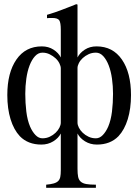

<svg xmlns="http://www.w3.org/2000/svg" viewBox="-20 -682 662 919"><path d="M351 -407Q362 -429 386 -444.5Q410 -460 442 -460Q520 -460 563.5 -397Q607 -334 607 -227Q607 -162 591.5 -111.5Q576 -61 547 -30Q508 10 444 10Q412 10 387 -5.5Q362 -21 351 -43V126Q351 150 354 164.5Q357 179 366.5 187.5Q376 196 393.5 199Q411 202 439 202V217H201V202Q223 200 237 196Q251 192 258.5 184.5Q266 177 268.5 165Q271 153 271 133V-43Q260 -21 235 -5.5Q210 10 178 10Q114 10 75 -30Q46 -61 30.5 -111.5Q15 -162 15 -227Q15 -334 58.5 -397Q102 -460 180 -460Q212 -460 236 -444.5Q260 -429 271 -407V-539Q271 -574 263.5 -585Q256 -596 230 -596Q223 -596 217.5 -596Q212 -596 205 -595V-611Q226 -617 243 -623Q260 -629 276 -635Q292 -641 308.5 -647.5Q325 -654 345 -662L351 -660ZM351 -95Q351 -84 357.5 -71Q364 -58 376 -46.5Q388 -35 404 -27.5Q420 -20 439 -20Q457 -20 472 -35.5Q487 -51 498 -76Q511 -107 516 -148Q521 -189 521 -233Q521 -270 516 -305.5Q511 -341 500.5 -368.5Q490 -396 474.5 -413Q459 -430 439 -430Q420 -430 404 -422.5Q388 -415 376 -404Q364 -393 357.5 -380Q351 -367 351 -357ZM271 -355Q271 -365 264.5 -378.5Q258 -392 246 -403Q234 -414 218 -422Q202 -430 183 -430Q163 -430 147.5 -413Q132 -396 121.5 -368.5Q111 -341 106 -305.5Q101 -270 101 -233Q101 -189 106 -148Q111 -107 124 -76Q135 -51 150 -35.5Q165 -20 183 -20Q202 -20 218 -27.5Q234 -35 246 -46.5Q258 -58 264.5 -71Q271 -84 271 -95Z"/></svg>

Font: STIXGeneralUnicodeRegular
Style: Regular
Weight: 400
Designer: MicroPress Inc., with final additions and corrections provided by Coen Hoffman, Elsevier (retired)
Version: Version 1.1.0